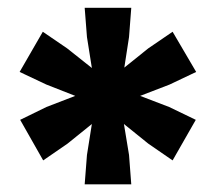

<svg xmlns="http://www.w3.org/2000/svg" viewBox="-20 -737 559 497"><path d="M199.2 -716.8H319.8L314 -641.1L301.8 -562L363.8 -611.8L426.8 -654.8L487.8 -550.8L418.9 -518.1L342.8 -488.8L418 -460L486.8 -426.8L426.8 -321.8L363.8 -365.2L300.8 -416L314 -335.9L319.8 -259.8H199.2L205.1 -335.9L217.8 -416L154.8 -365.2L91.8 -321.8L32.2 -426.8L100.1 -460L174.8 -488.8L100.1 -518.1L30.8 -550.8L90.8 -654.8L153.8 -611.8L217.8 -561L205.1 -641.1Z"/></svg>

Font: TASA Orbiter Deck
Style: Bold
Weight: 700
Designer: Weizhong Zhang
Version: Version 1.000;Glyphs 3.1.2 (3151)